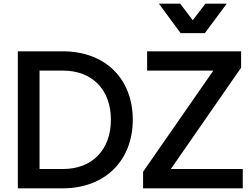

<svg xmlns="http://www.w3.org/2000/svg" viewBox="-20 -1024 1356 1044"><path d="M77 0H321C552 0 702 -152 702 -373C702 -595 553 -745 321 -745H77ZM195 -105V-640H323C481 -640 583 -537 583 -373C583 -209 481 -105 323 -105ZM758 0H1300V-105H909L1291 -656V-745H780V-640H1140L758 -90ZM844 -1004 962 -844H1094L1213 -1004H1097L1028 -914L960 -1004Z"/></svg>

Font: Mluvka SemiBold
Style: Regular
Weight: 600
Designer: Modified by Jiří Krblich, Original typeface by Gumpita Rahayu
Foundry: Gumpita Rahayu & Jiří Krblich
Version: Version 2.000;Glyphs 3.1.1 (3134)